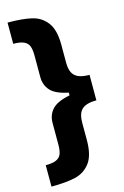

<svg xmlns="http://www.w3.org/2000/svg" viewBox="-139 -798 684 1059"><g transform="rotate(-15 203.0 -268.5)"><path d="M272.5 -96.7V2.9Q272.5 88.9 240 131.6Q207.5 174.3 154.5 186.8Q101.6 199.2 17.6 199.2V77.1Q57.6 77.1 78.6 67.4Q99.6 57.6 106.9 38.1Q114.3 18.6 114.3 -15.6V-138.7Q114.3 -183.6 142.6 -215.1Q170.9 -246.6 244.1 -261.2V-276.9Q170.9 -291.5 142.6 -323.2Q114.3 -355 114.3 -399.4V-523.4Q114.3 -557.1 106.9 -576.7Q99.6 -596.2 78.6 -606.2Q57.6 -616.2 17.6 -616.2V-737.3Q102.1 -737.3 154.8 -725.1Q207.5 -712.9 240 -670.4Q272.5 -627.9 272.5 -542V-441.4Q272.5 -405.8 282.7 -384.3Q293 -362.8 316.4 -352.3Q339.8 -341.8 379.9 -341.8V-196.3Q339.8 -196.3 316.4 -185.8Q293 -175.3 282.7 -153.8Q272.5 -132.3 272.5 -96.7Z"/></g></svg>

Font: Pretendard ExtraBold
Style: Regular
Weight: 800
Designer: Base glyphs from Inter by Rasmus Andersson; Hangeul glyphs from Noto Sans CJK(Source Han Sans) by Jang Soo-young and Kan
Foundry: Kil Hyung-jin
Version: Version 1.309